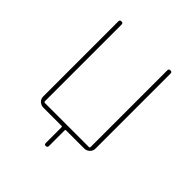

<svg xmlns="http://www.w3.org/2000/svg" viewBox="-179 -632 858 858"><g transform="rotate(45 250.0 -203.5)"><path d="M121.1 0Q106.4 0 95.7 -9.8Q85 -19.5 85 -35.2V-509.8Q85 -519.5 95.2 -519.5Q105.5 -519.5 105.5 -509.8V-25.4Q105.5 -20.5 110.4 -19.5H389.6Q394.5 -19.5 394.5 -25.4V-509.8Q394.5 -519.5 404.8 -519.5Q415 -519.5 415 -509.8V-35.2Q415 -20.5 404.3 -10.3Q393.6 0 378.9 0H264.6Q259.8 0 259.8 4.9V103.5Q259.8 113.3 250 113.8Q240.2 114.3 240.2 103.5V4.9Q240.2 0 235.4 0Z"/></g></svg>

Font: Rounded-X Mgen+ 1m thin
Style: Regular
Weight: 100
Designer: [Source Han Sans]
Ryoko NISHIZUKA  (kana & ideographs); Paul D. Hunt (Latin, Greek & Cyrillic); Wenlong ZHANG  (bopomofo
Version: Version 1.059.20150602